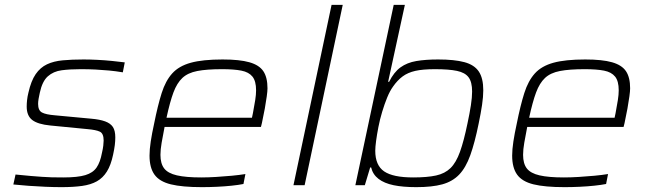

<svg xmlns="http://www.w3.org/2000/svg" viewBox="-20 -763 2672 791"><path d="M233 8Q203 8 167.5 6.5Q132 5 97.5 2.5Q63 0 35 -3L44 -44Q82 -40 107.5 -38Q133 -36 153 -34.5Q173 -33 193 -32.5Q213 -32 241 -32Q300 -32 331.5 -41.5Q363 -51 378 -73Q393 -95 400 -133Q404 -150 405.5 -163Q407 -176 407 -184Q407 -213 391.5 -220.5Q376 -228 341 -231L187 -246Q136 -251 113 -268.5Q90 -286 90 -324Q90 -336 91.5 -350.5Q93 -365 97 -381Q108 -430 127 -457.5Q146 -485 173.5 -498Q201 -511 238.5 -514.5Q276 -518 324 -518Q350 -518 380.5 -516.5Q411 -515 441 -512Q471 -509 494 -506L486 -465Q456 -470 429 -472.5Q402 -475 374 -476.5Q346 -478 312 -478Q268 -478 234 -473.5Q200 -469 177 -448.5Q154 -428 144 -381Q141 -368 139 -356Q137 -344 137 -335Q137 -308 153 -299.5Q169 -291 206 -288L356 -274Q391 -271 413 -263Q435 -255 445 -240Q455 -225 455 -197Q455 -182 453 -165.5Q451 -149 446 -126Q437 -83 420.5 -56.5Q404 -30 379 -16Q354 -2 318 3Q282 8 233 8Z M812 8Q731 8 684 -3.5Q637 -15 616.5 -43.5Q596 -72 596 -122Q596 -147 601 -180Q606 -213 615 -254Q630 -329 646 -379.5Q662 -430 689.5 -460.5Q717 -491 766 -504.5Q815 -518 897 -518Q967 -518 1007.5 -506.5Q1048 -495 1065 -469.5Q1082 -444 1082 -399Q1082 -388 1079 -366Q1076 -344 1071 -316Q1066 -288 1059 -256L1055 -240H658Q651 -204 646 -175.5Q641 -147 641 -125Q641 -89 656.5 -69Q672 -49 709 -40.5Q746 -32 809 -32Q837 -32 870 -34Q903 -36 935 -39Q967 -42 991 -46L983 -5Q963 -1 934.5 2Q906 5 874 6.5Q842 8 812 8ZM666 -278H1018L1022 -297Q1028 -329 1031.5 -351Q1035 -373 1035 -391Q1035 -429 1020 -447.5Q1005 -466 974.5 -472Q944 -478 895 -478Q832 -478 793 -470.5Q754 -463 731.5 -442Q709 -421 694.5 -382Q680 -343 666 -278Z M1189 0 1346 -743H1392L1235 0Z M1695 8Q1640 8 1601.5 0Q1563 -8 1539.5 -26Q1516 -44 1509 -73H1505L1483 0H1444L1602 -743H1648L1579 -426H1583Q1603 -466 1630 -485.5Q1657 -505 1695 -511.5Q1733 -518 1785 -518Q1852 -518 1893 -507Q1934 -496 1952.5 -468.5Q1971 -441 1971 -391Q1971 -365 1966 -331Q1961 -297 1952 -254Q1936 -175 1917.5 -123.5Q1899 -72 1871.5 -43.5Q1844 -15 1802 -3.5Q1760 8 1695 8ZM1682 -32Q1740 -32 1776.5 -40Q1813 -48 1836 -70.5Q1859 -93 1875 -137.5Q1891 -182 1906 -255Q1915 -297 1920 -329.5Q1925 -362 1925 -386Q1925 -425 1910.5 -444.5Q1896 -464 1862.5 -471Q1829 -478 1772 -478Q1722 -478 1691 -471Q1660 -464 1638.5 -448Q1617 -432 1599 -406Q1586 -388 1575 -361Q1564 -334 1554.5 -302.5Q1545 -271 1539 -240Q1533 -209 1529.5 -183Q1526 -157 1526 -142Q1526 -82 1562.5 -57Q1599 -32 1682 -32Z M2306 8Q2225 8 2178 -3.5Q2131 -15 2110.5 -43.5Q2090 -72 2090 -122Q2090 -147 2095 -180Q2100 -213 2109 -254Q2124 -329 2140 -379.5Q2156 -430 2183.5 -460.5Q2211 -491 2260 -504.5Q2309 -518 2391 -518Q2461 -518 2501.5 -506.5Q2542 -495 2559 -469.5Q2576 -444 2576 -399Q2576 -388 2573 -366Q2570 -344 2565 -316Q2560 -288 2553 -256L2549 -240H2152Q2145 -204 2140 -175.5Q2135 -147 2135 -125Q2135 -89 2150.5 -69Q2166 -49 2203 -40.5Q2240 -32 2303 -32Q2331 -32 2364 -34Q2397 -36 2429 -39Q2461 -42 2485 -46L2477 -5Q2457 -1 2428.5 2Q2400 5 2368 6.5Q2336 8 2306 8ZM2160 -278H2512L2516 -297Q2522 -329 2525.5 -351Q2529 -373 2529 -391Q2529 -429 2514 -447.5Q2499 -466 2468.5 -472Q2438 -478 2389 -478Q2326 -478 2287 -470.5Q2248 -463 2225.5 -442Q2203 -421 2188.5 -382Q2174 -343 2160 -278Z"/></svg>

Font: Saira SemiExpanded ExtraLight
Style: Italic
Weight: 250
Width: 6
Italic angle: -12°
Designer: Hector Gatti with collaboration of the Omnibus-Type team
Foundry: Omnibus-Type
Version: Version 1.101